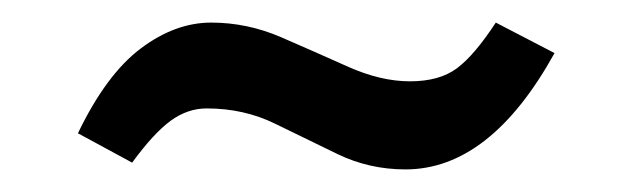

<svg xmlns="http://www.w3.org/2000/svg" viewBox="-20 -345 557 170"><path d="M97 -201 49 -227Q74 -279 104.5 -302Q135 -325 167 -325Q199 -325 229 -312Q259 -299 288 -286Q317 -273 343 -273Q369 -273 384.5 -284.5Q400 -296 419 -325L471 -298Q414 -195 339 -195Q307 -195 279 -208.5Q251 -222 223.5 -235.5Q196 -249 163 -249Q146 -249 131 -238Q116 -227 97 -201Z"/></svg>

Font: Manuale
Style: Bold Italic
Weight: 700
Italic angle: -11°
Version: Version 1.002